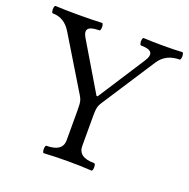

<svg xmlns="http://www.w3.org/2000/svg" viewBox="-134 -782 889 902"><g transform="rotate(20 311.0 -331.5)"><path d="M178.2 -33.7Q258.3 -33.7 258.3 -90.8V-237.8Q258.3 -259.3 257.3 -271Q256.3 -282.7 253.4 -291.3Q250.5 -299.8 244.6 -309.6L85.4 -572.3Q68.4 -600.6 45.4 -614.5Q22.5 -628.4 -6.3 -628.4Q-10.7 -628.4 -12.5 -637.7Q-14.2 -647 -12.5 -656.2Q-10.7 -665.5 -6.3 -665.5Q42 -663.1 109.9 -663.1Q177.7 -663.1 226.1 -665.5Q230.5 -665.5 232.2 -656.2Q233.9 -647 232.2 -637.7Q230.5 -628.4 226.1 -628.4Q184.1 -628.4 172.1 -614.7Q160.2 -601.1 177.2 -572.3L318.8 -334.5H324.7L475.6 -567.9Q495.6 -598.6 485.6 -613.5Q475.6 -628.4 434.6 -628.4Q430.2 -628.4 428.2 -637.7Q426.3 -647 428.2 -656.2Q430.2 -665.5 434.6 -665.5Q475.1 -663.1 531.2 -663.1Q587.4 -663.1 627.4 -665.5Q631.8 -665.5 633.5 -656.2Q635.3 -647 633.5 -637.7Q631.8 -628.4 627.4 -628.4Q593.3 -628.4 567.6 -615.2Q542 -602.1 524.4 -575.2L351.6 -309.6Q345.2 -299.8 342 -291.3Q338.9 -282.7 337.6 -271Q336.4 -259.3 336.4 -238.8V-90.8Q336.4 -33.7 416.5 -33.7Q420.9 -33.7 422.6 -24.4Q424.3 -15.1 422.6 -5.9Q420.9 3.4 416.5 3.4Q361.3 0 297.4 0Q233.4 0 178.2 3.4Q173.8 3.4 172.1 -5.9Q170.4 -15.1 172.1 -24.4Q173.8 -33.7 178.2 -33.7Z"/></g></svg>

Font: Junicode Two Beta VF
Style: Regular
Weight: 400
Designer: Peter S. Baker
Foundry: Briery Creek Software
Version: Version 1.031 beta; ttfautohint (v1.8.1.43-b0c9)